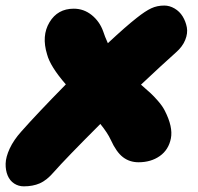

<svg xmlns="http://www.w3.org/2000/svg" viewBox="-23 -637 708 685"><path d="M62 27.8Q43 27.8 27.6 17.8Q12.2 7.8 4.4 -10.7Q-3.4 -29.3 -2.9 -53Q-2.4 -76.7 11.7 -107.2Q25.9 -137.7 53.2 -168Q108.4 -230.5 211.9 -335.9Q156.2 -399.9 145 -442.9Q124.5 -509.3 153.6 -557.6Q182.6 -606 240.2 -606Q275.9 -606 304.2 -583.3Q332.5 -560.5 345.2 -524.9Q350.6 -507.8 361.8 -482.9Q427.2 -543.9 464.8 -573.2Q495.6 -597.7 516.6 -607.4Q537.6 -617.2 563 -617.2Q582 -617.2 599.9 -606.7Q617.7 -596.2 628.7 -578.4Q639.6 -560.5 643.6 -539.3Q647.5 -518.1 637.7 -494.1Q627.9 -470.2 605 -450.2Q555.7 -406.2 480 -335Q504.9 -313 514.9 -304Q524.9 -294.9 540.5 -277.1Q556.2 -259.3 564.9 -242.2Q594.7 -184.1 586.7 -143.3Q578.6 -102.5 547.1 -80.3Q515.6 -58.1 471.2 -58.1Q439.5 -58.1 415.8 -76.2Q392.1 -94.2 372.1 -138.2Q361.3 -162.1 335 -194.8Q211.4 -71.3 168 -22Q143.6 6.3 118.9 17.1Q94.2 27.8 62 27.8Z"/></svg>

Font: Shantell Sans Irregular
Style: Italic
Weight: 800
Italic angle: -11.31°
Designer: Stephen Nixon, Anya Danilova, Shantell Martin
Foundry: Arrow Type
Version: Version 1.006;[9816181b4]